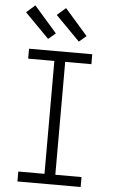

<svg xmlns="http://www.w3.org/2000/svg" viewBox="-63 -1018 626 1059"><g transform="rotate(5 250.0 -488.0)"><path d="M75 0V-55H220V-680H75V-735H425V-680H280V-55H425V0ZM345 -798 211 -934 259 -976 385 -832ZM175 -798 41 -934 89 -976 215 -832Z"/></g></svg>

Font: Iosevka SS18 Light
Style: Regular
Weight: 300
Monospace: yes
Designer: Belleve Invis
Foundry: Belleve Invis
Version: Version 25.1.1; ttfautohint (v1.8.4)